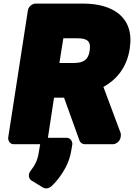

<svg xmlns="http://www.w3.org/2000/svg" viewBox="-20 -768 749 1073"><path d="M444 -748H179C163 -748 140 -734 136 -711L26 0C24 16 34 38 57 38H204C220 38 244 23 248 0L282 -222H338L424 17C428 29 440 38 454 38H611C627 38 650 23 654 0L655 -7C656 -13 656 -20 654 -25L558 -282C631 -323 689 -390 705 -496C733 -674 608 -748 444 -748ZM481 -484C474 -436 449 -416 392 -416H312L334 -554H414C472 -554 489 -534 481 -484ZM150 188C135 208 141 231 156 241L220 280C233 288 252 286 266 274C280 262 292 248 305 232C335 193 368 140 378 75L384 40C386 24 375 2 352 2H248C232 2 208 17 204 40L197 82C190 130 174 157 150 188Z"/></svg>

Font: Asimov Print
Style: EIt
Weight: 500
Designer: Google
Version: Version 2.000980; 2014